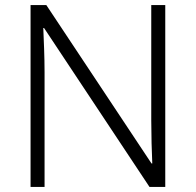

<svg xmlns="http://www.w3.org/2000/svg" viewBox="-20 -734 769 754"><path d="M629 0V-714H574V-261C574 -206 576 -133 578 -92H575L162 -714H100V0H155V-451C155 -514 152 -572 150 -624H153L567 0Z"/></svg>

Font: Noto Sans Kannada Light
Style: Regular
Weight: 300
Designer: Jelle Bosma - Monotype Design Team
Foundry: Monotype Imaging Inc.
Version: Version 2.005